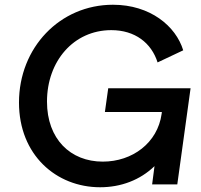

<svg xmlns="http://www.w3.org/2000/svg" viewBox="-20 -777 846 809"><path d="M402 12C489 12 570 -18 631 -77L621 0H727L783 -405H436L422 -305H662L661 -297C644 -175 538 -96 413 -96C277 -96 178 -191 178 -349C178 -519 290 -650 449 -650C549 -650 618 -596 644 -514L752 -565C721 -667 613 -757 456 -757C232 -757 60 -576 60 -345C60 -124 217 12 402 12Z"/></svg>

Font: Mluvka SemiBold
Style: Italic
Weight: 600
Italic angle: -8°
Designer: Modified by Jiří Krblich, Original typeface by Gumpita Rahayu
Foundry: Gumpita Rahayu & Jiří Krblich
Version: Version 2.000;Glyphs 3.1.1 (3134)